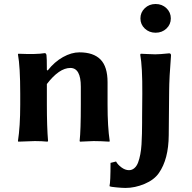

<svg xmlns="http://www.w3.org/2000/svg" viewBox="-20 -698 948 950"><path d="M512.2 -180.2V-291C512.2 -342.4 500.6 -380 477.3 -403.6C454 -427.2 419.3 -439 373 -439C346.7 -439 319.5 -431.2 291.5 -415.5C263.5 -399.9 238.3 -377.8 215.8 -349.1L211.9 -352.1C211.9 -393.1 211.3 -417.3 210 -424.8C209 -431.6 206.1 -435.1 201.2 -435.1C174.8 -430.5 131.3 -429.5 70.8 -432.1L68.8 -429.2C76.3 -388.5 80.1 -323.7 80.1 -234.9V-180.2C80.1 -108.6 76.3 -48.5 68.8 0L70.8 2.9L152.8 0C175.6 0 196.3 1 214.8 2.9L217.8 0C213.9 -45.6 211.9 -105.6 211.9 -180.2V-282.2C252.6 -335.3 291.3 -361.8 328.1 -361.8C362.6 -361.8 379.9 -330.9 379.9 -269V-180.2C379.9 -95.5 377.9 -35.5 374 0L376 2.9L442.9 0C465.7 0 491.7 1 521 2.9L522.9 0C515.8 -46.5 512.2 -106.6 512.2 -180.2ZM674.8 -606.9C674.8 -587.1 682 -570.3 696.5 -556.6C711 -543 728.8 -536.1 750 -536.1C771.2 -536.1 789 -543 803.5 -556.6C818 -570.3 825.2 -587.1 825.2 -606.9C825.2 -626.8 818 -643.6 803.5 -657.5C789 -671.3 771.2 -678.2 750 -678.2C728.8 -678.2 711 -671.3 696.5 -657.5C682 -643.6 674.8 -626.8 674.8 -606.9ZM684.1 -234.9 683.1 -116.2V-90.3C683.1 -73.1 682.9 -55.3 682.4 -37.1C681.9 -18.9 681.2 -1.1 680.2 16.1C679.2 33.4 677.2 49.7 674.3 65.2C671.4 80.6 667.7 94.2 663.3 106C658.9 117.7 652.8 127 645 133.8C637.2 140.6 628.3 144 618.2 144C605.8 144 593.4 139.5 581.1 130.4C568.7 121.3 559.7 111.5 554.2 101.1L526.9 107.9C526.9 171.4 525.2 209.1 522 221.2L522.9 224.1C526.2 225.7 537.4 227.5 556.4 229.2C575.4 231 590.3 231.9 601.1 231.9C632 231.9 663.4 225.3 695.3 211.9C726.9 198.6 750.5 180.7 766.1 158.2C798 112.6 814.3 50.3 814.9 -28.8L816.9 -246.1C817.2 -292 820.3 -351.2 826.2 -423.8C826.2 -430.7 823.1 -434.1 816.9 -434.1C785.3 -430.8 762.4 -429.2 748 -429.2C738 -429.2 724.4 -429.7 707.5 -430.7C690.6 -431.6 680.3 -432.1 676.8 -432.1L673.8 -428.2C681.3 -387.5 684.7 -323.1 684.1 -234.9Z"/></svg>

Font: Linux Biolinum G
Style: Bold
Weight: 700
Designer: Philipp H. Poll
Foundry: Philipp H. Poll
Version: Version 1.1.0